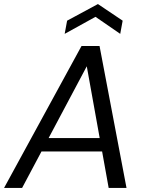

<svg xmlns="http://www.w3.org/2000/svg" viewBox="-34 -927 718 947"><path d="M-14 0 368 -700H457L590 0H502L394 -600L75 0ZM118 -180 152 -246H504L515 -180ZM285 -760 297 -825 449 -907 571 -825 559 -760 437 -844Z"/></svg>

Font: DM Sans 17pt
Style: Italic
Weight: 400
Italic angle: -10°
Version: Version 4.004;gftools[0.9.30]